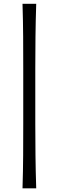

<svg xmlns="http://www.w3.org/2000/svg" viewBox="-20 -838 311 1020"><path d="M99.6 162.6Q102.5 69.8 103 -13.2Q103.5 -96.2 103.5 -180.2V-474.6Q103.5 -559.1 103 -642.1Q102.5 -725.1 99.6 -817.9H172.4Q169.4 -725.1 168.5 -642.1Q167.5 -559.1 167.5 -474.6V-180.2Q167.5 -96.2 168.5 -13.2Q169.4 69.8 172.4 162.6Z"/></svg>

Font: Pinar Regular
Style: Regular
Weight: 400
Designer: Amin Abedi
Version: Version 3.000